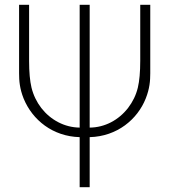

<svg xmlns="http://www.w3.org/2000/svg" viewBox="-20 -560 710 805"><path d="M314 225H356V15C471.5 12 556.5 -60 591 -147C607.5 -188.5 610 -221 610 -253V-540H568V-305C568 -257.5 564.5 -220.5 558 -193C550.5 -161.5 536.5 -133 517 -107.5C477.5 -56.5 419.5 -25.5 356 -25V-540H314V-25C282.5 -25.5 252.5 -33 224.5 -47.5C168.5 -76.5 127.5 -129.5 112 -193C105.5 -220.5 102 -257.5 102 -305V-540H60V-253C60 -221 62.5 -188.5 79 -147C116 -56.5 201.5 12 314 15Z"/></svg>

Font: Vela Sans ExtLt
Style: Regular
Weight: 200
Designer: Principal design: Mikhail Sharanda - project Manrope.
Design modification: Ravid Balaliev
Foundry: Mikhail Sharanda
Version: Version 1.001